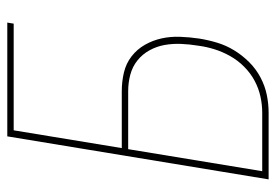

<svg xmlns="http://www.w3.org/2000/svg" viewBox="-138 -638 775 540"><g transform="rotate(-90 250.0 -367.5)"><path d="M16 0 137 -735H457L454 -717H154L104 -413H264Q291 -413 316.5 -407Q342 -401 362 -385.5Q382 -370 394.5 -348Q407 -326 412.5 -301Q418 -276 417 -249Q416 -222 412 -195Q408 -170 400.5 -145Q393 -120 379 -97Q365 -74 345.5 -54.5Q326 -35 302 -22.5Q278 -10 253 -5Q228 0 203 0ZM39 -18H203Q226 -18 249 -23Q272 -28 293.5 -39.5Q315 -51 333 -69Q351 -87 363 -108.5Q375 -130 382 -152.5Q389 -175 392 -198Q396 -222 397 -246Q398 -270 394 -292.5Q390 -315 379 -335Q368 -355 350.5 -369Q333 -383 310.5 -389Q288 -395 264 -395H101Z"/></g></svg>

Font: Iosevka Thin Oblique
Style: Regular
Weight: 100
Italic angle: -9°
Monospace: yes
Designer: Belleve Invis
Foundry: Belleve Invis
Version: Version 32.5.0; ttfautohint (v1.8.4)